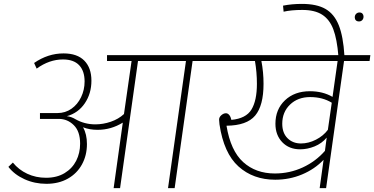

<svg xmlns="http://www.w3.org/2000/svg" viewBox="-20 -965 1920 985"><path d="M1100 -652H968L876 0H842L934 -652H688L596 0H563L610 -336Q550 -299 481 -299Q439 -299 406 -312Q426 -277 426 -226Q426 -168 400.5 -121.5Q375 -75 328 -48.5Q281 -22 218 -22Q158 -22 106 -45.5Q54 -69 23 -109L46 -131Q76 -94 120 -73.5Q164 -53 216 -53Q272 -53 311.5 -77Q351 -101 371 -140.5Q391 -180 391 -228Q391 -291 358.5 -323Q326 -355 282 -355H185V-385H275Q315 -385 346.5 -407Q378 -429 396 -466.5Q414 -504 414 -547Q414 -601 386 -630.5Q358 -660 303 -660Q233 -660 168 -613L155 -642Q226 -691 306 -691Q376 -691 412.5 -654Q449 -617 449 -551Q449 -485 415 -435Q381 -385 323 -369Q347 -366 368 -353Q414 -327 469 -327Q509 -327 548.5 -340.5Q588 -354 616 -380L655 -652H529V-682H1105Z M1876 -652H1745L1653 0H1620L1640 -145Q1594 -97 1529.5 -70Q1465 -43 1392 -43Q1279 -43 1203.5 -111Q1128 -179 1106 -327L1104 -351Q1104 -364 1115.5 -374Q1127 -384 1139 -384Q1149 -384 1156.5 -374.5Q1164 -365 1167 -350Q1242 -357 1270 -403Q1298 -449 1298 -535Q1298 -594 1288 -652H1067L1071 -682H1880ZM1712 -652H1321Q1332 -595 1332 -535Q1332 -423 1289 -372Q1246 -321 1142 -320Q1163 -192 1227.5 -133.5Q1292 -75 1390 -75Q1466 -75 1533 -106Q1600 -137 1647 -191L1656 -259Q1631 -229 1594 -214Q1557 -199 1520 -199Q1463 -199 1428 -235.5Q1393 -272 1393 -330Q1393 -404 1442 -450.5Q1491 -497 1570 -497Q1636 -497 1686 -468ZM1682 -438Q1635 -467 1571 -467Q1508 -467 1468 -428.5Q1428 -390 1428 -330Q1428 -283 1455 -256Q1482 -229 1524 -229Q1563 -229 1601 -248.5Q1639 -268 1662 -299Z M1531 -914Q1474 -914 1435 -905L1432 -936Q1477 -945 1529 -945Q1605 -945 1650 -919Q1695 -893 1718 -835.5Q1741 -778 1747 -679L1716 -678Q1709 -764 1690 -814.5Q1671 -865 1633 -889.5Q1595 -914 1531 -914ZM1800 -876Q1800 -887 1807 -894Q1814 -901 1824 -901Q1834 -901 1839.5 -895Q1845 -889 1845 -880Q1845 -869 1838.5 -862Q1832 -855 1822 -855Q1811 -855 1805.5 -861Q1800 -867 1800 -876Z"/></svg>

Font: FiraGO UltraLight
Style: Italic
Weight: 200
Italic angle: -8°
Designer: bBox Type GmbH
Foundry: bBox Type GmbH
Version: Version 1.001